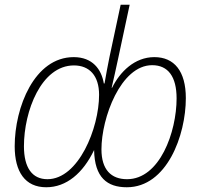

<svg xmlns="http://www.w3.org/2000/svg" viewBox="-20 -780 849 810"><path d="M175 10C260 10 330 -49 377 -147C379 -31 432 10 515 10C684 10 764 -209 764 -366C764 -480 715 -539 631 -539C548 -539 486 -477 453 -410H451C459 -444 470 -493 478 -531L527 -760H489L442 -540C435 -505 427 -464 421 -428H418C408 -488 370 -539 291 -539C125 -539 42 -327 42 -163C42 -55 86 10 175 10ZM516 -24C449 -24 408 -64 408 -150C408 -282 489 -505 622 -505C689 -505 725 -457 725 -365C725 -223 654 -24 516 -24ZM180 -24C116 -24 81 -72 81 -163C81 -311 154 -504 292 -504C357 -504 398 -461 398 -380C398 -239 311 -24 180 -24Z"/></svg>

Font: Noto Sans SemiCondensed ExtraLight
Style: Italic
Weight: 200
Width: 4
Italic angle: -12°
Designer: Monotype Design Team
Foundry: Monotype Imaging Inc.
Version: Version 2.013